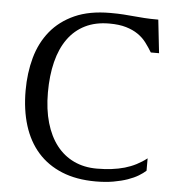

<svg xmlns="http://www.w3.org/2000/svg" viewBox="-52 -777 793 837"><g transform="rotate(5 344.0 -358.5)"><path d="M397 -45.4Q465.8 -45.4 518.6 -60.5Q571.3 -75.7 614.3 -109.4V-55.2Q602.1 -43.9 582.8 -32.2Q563.5 -20.5 536.4 -11Q509.3 -1.5 474.6 4.6Q439.9 10.7 397 10.7Q312.5 10.7 249 -15.4Q185.5 -41.5 143.3 -89.4Q101.1 -137.2 79.8 -205.3Q58.6 -273.4 58.6 -357.9Q58.6 -434.6 77.1 -501.7Q95.7 -568.8 136.5 -618.9Q177.2 -668.9 241.5 -697.8Q305.7 -726.6 397 -726.6Q431.6 -726.6 455.3 -724.9Q479 -723.1 501 -721.2Q522.9 -719.2 547.4 -717.5Q571.8 -715.8 607.9 -715.8L624 -570.3H587.9Q574.7 -592.3 559.6 -612.3Q544.4 -632.3 522.7 -647.2Q501 -662.1 470.7 -671.1Q440.4 -680.2 397 -680.2Q336.4 -680.2 291.3 -657.7Q246.1 -635.3 216.1 -593.3Q186 -551.3 171.1 -491.7Q156.2 -432.1 156.2 -357.9Q156.2 -283.7 173.1 -225.6Q189.9 -167.5 221.2 -127.4Q252.4 -87.4 296.9 -66.4Q341.3 -45.4 397 -45.4Z"/></g></svg>

Font: Arian Grqi
Style: Regular
Weight: 400
Designer: Ruben Hakobyan (Tarumian)
Foundry: Ruben Hakobyan (Tarumian)
Version: Version 1.003